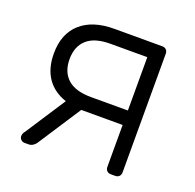

<svg xmlns="http://www.w3.org/2000/svg" viewBox="-98 -622 735 724"><g transform="rotate(20 269.0 -260.0)"><path d="M60 -355Q60 -434 108 -477Q156 -520 243 -520H435Q445 -520 451 -514Q457 -508 457 -498V-22Q457 -12 451 -6Q445 0 435 0H418Q408 0 402 -6Q396 -12 396 -22V-190H230L116 -15Q103 0 89 0H71Q63 0 57 -6Q51 -12 51 -20Q51 -31 59 -40L164 -201Q113 -218 86.5 -257Q60 -296 60 -355ZM396 -462H248Q185 -462 154 -434Q123 -406 123 -355Q123 -304 154 -276Q185 -248 248 -248H396Z"/></g></svg>

Font: Hezaedrus Light
Style: Regular
Weight: 300
Designer: Hubert & Fischer
Foundry: Hubert & Fischer
Version: Version 1.10;September 3, 2019;FontCreator 11.5.0.2425 64-bi